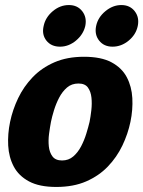

<svg xmlns="http://www.w3.org/2000/svg" viewBox="-20 -733 568 761"><path d="M20 -250Q30 -298 52 -344Q74 -390 109.5 -427Q145 -464 195.5 -486Q246 -508 313 -508Q381 -508 422 -486Q463 -464 482.5 -427Q502 -390 504.5 -344Q507 -298 497 -250Q487 -202 465 -156Q443 -110 407.5 -73Q372 -36 321.5 -14Q271 8 203 8Q136 8 95 -14Q54 -36 34.5 -73Q15 -110 12.5 -156Q10 -202 20 -250ZM182 -250Q178 -229 174.5 -203Q171 -177 173.5 -153Q176 -129 188 -113Q200 -97 226 -97Q252 -97 270.5 -113Q289 -129 301.5 -153Q314 -177 322 -203Q330 -229 335 -250Q339 -270 342 -296Q345 -322 342.5 -346Q340 -370 328.5 -386Q317 -402 291 -402Q264 -402 245.5 -386Q227 -370 214.5 -346Q202 -322 194 -296Q186 -270 182 -250ZM218 -548Q183 -548 164 -572Q145 -596 153 -630Q160 -664 189 -688.5Q218 -713 253 -713Q287 -713 306 -688.5Q325 -664 318 -630Q310 -596 281 -572Q252 -548 218 -548ZM426 -548Q392 -548 373 -572Q354 -596 361 -630Q368 -664 397.5 -688.5Q427 -713 461 -713Q495 -713 514 -688.5Q533 -664 526 -630Q519 -596 490 -572Q461 -548 426 -548Z"/></svg>

Font: Epunda Sans ExtraBold
Style: Italic
Weight: 800
Italic angle: -12.0243°
Designer: Simon Atzbach
Foundry: typofactur
Version: Version 2.204; ttfautohint (v1.8.4.7-5d5b)